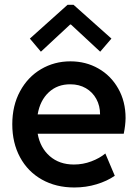

<svg xmlns="http://www.w3.org/2000/svg" viewBox="-20 -789 589 816"><path d="M32.2 -260.7Q32.2 -340.3 65.2 -401.1Q98.1 -461.9 154.5 -495.1Q210.9 -528.3 279.3 -528.3Q344.7 -528.3 397.9 -498Q451.2 -467.8 482.4 -412.8Q513.7 -357.9 513.7 -287.1Q513.2 -255.9 505.9 -220.7H140.1Q150.9 -160.6 191.7 -125.2Q232.4 -89.8 293.9 -89.8Q333 -89.8 368.4 -103.3Q403.8 -116.7 427.7 -136.7L467.8 -42Q435.5 -19.5 390.6 -5.9Q345.7 7.8 295.9 7.8Q217.8 7.8 158 -25.9Q98.1 -59.6 65.2 -120.6Q32.2 -181.6 32.2 -260.7ZM405.3 -302.7Q405.3 -339.4 389.4 -368.4Q373.5 -397.5 345 -414.1Q316.4 -430.7 279.3 -430.7Q224.1 -431.2 187 -396.5Q149.9 -361.8 140.1 -302.7ZM106.9 -625 267.1 -768.6H292.5L453.6 -625L405.8 -569.3L281.7 -684.6H277.8L153.8 -569.3Z"/></svg>

Font: Reddit Sans Vanilla SemiBold
Style: Regular
Weight: 600
Designer: Stephen Hutchings
Foundry: Reddit
Version: Version 1.013